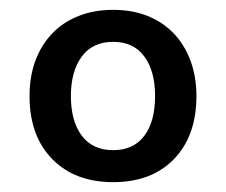

<svg xmlns="http://www.w3.org/2000/svg" viewBox="-20 -746 459 390"><path d="M210 -376Q132 -376 86 -423Q40 -470 40 -551Q40 -591 52 -623Q64 -655 86 -678Q108 -701 139.5 -713.5Q171 -726 210 -726Q249 -726 280 -713.5Q311 -701 333 -678Q355 -655 367 -622.5Q379 -590 379 -551Q379 -470 333.5 -423Q288 -376 210 -376ZM210 -441Q251 -441 273 -470Q295 -499 295 -551Q295 -602 273 -631.5Q251 -661 210 -661Q168 -661 146 -631Q124 -601 124 -551Q124 -500 146 -470.5Q168 -441 210 -441Z"/></svg>

Font: Geist
Style: Regular
Weight: 400
Designer: Basement.studio, Andrés Briganti, Mateo Zaragoza
Foundry: Basement.studio, Vercel, Andrés Briganti, Guido Ferreyra, Mateo Zaragoza
Version: Version 1.401